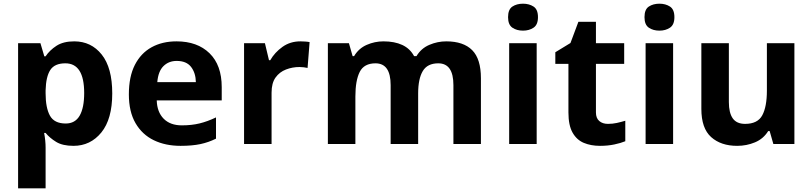

<svg xmlns="http://www.w3.org/2000/svg" viewBox="-20 -780 4401 1040"><path d="M382 -556Q474 -556 531 -484.5Q588 -413 588 -274Q588 -135 529 -62.5Q470 10 378 10Q319 10 284 -11.5Q249 -33 227 -60H219Q227 -18 227 20V240H78V-546H199L220 -475H227Q249 -508 286 -532Q323 -556 382 -556ZM334 -437Q276 -437 252.5 -401Q229 -365 227 -291V-275Q227 -196 250.5 -153.5Q274 -111 336 -111Q387 -111 411.5 -153.5Q436 -196 436 -276Q436 -437 334 -437Z M936 -556Q1049 -556 1115 -491.5Q1181 -427 1181 -308V-236H829Q831 -173 866.5 -137Q902 -101 965 -101Q1018 -101 1061 -111.5Q1104 -122 1150 -144V-29Q1110 -9 1065.5 0.5Q1021 10 958 10Q876 10 813 -20.5Q750 -51 714 -113Q678 -175 678 -269Q678 -365 710.5 -428.5Q743 -492 801 -524Q859 -556 936 -556ZM937 -450Q894 -450 865.5 -422Q837 -394 832 -335H1041Q1040 -385 1015 -417.5Q990 -450 937 -450Z M1607 -556Q1618 -556 1633 -555Q1648 -554 1657 -552L1646 -412Q1639 -414 1625.5 -415.5Q1612 -417 1602 -417Q1564 -417 1529 -403.5Q1494 -390 1472.5 -360Q1451 -330 1451 -278V0H1302V-546H1415L1437 -454H1444Q1468 -496 1510 -526Q1552 -556 1607 -556Z M2397 -556Q2490 -556 2537.5 -508.5Q2585 -461 2585 -356V0H2436V-319Q2436 -437 2354 -437Q2295 -437 2270 -395Q2245 -353 2245 -274V0H2096V-319Q2096 -437 2014 -437Q1952 -437 1928.5 -390.5Q1905 -344 1905 -257V0H1756V-546H1870L1890 -476H1898Q1923 -518 1966.5 -537Q2010 -556 2057 -556Q2117 -556 2159 -536.5Q2201 -517 2223 -476H2236Q2261 -518 2305.5 -537Q2350 -556 2397 -556Z M2813 -760Q2846 -760 2870 -744.5Q2894 -729 2894 -687Q2894 -646 2870 -630Q2846 -614 2813 -614Q2779 -614 2755.5 -630Q2732 -646 2732 -687Q2732 -729 2755.5 -744.5Q2779 -760 2813 -760ZM2887 -546V0H2738V-546Z M3273 -109Q3298 -109 3321 -114Q3344 -119 3367 -126V-15Q3343 -5 3307.5 2.5Q3272 10 3230 10Q3181 10 3142.5 -6Q3104 -22 3081.5 -61.5Q3059 -101 3059 -171V-434H2988V-497L3070 -547L3113 -662H3208V-546H3361V-434H3208V-171Q3208 -140 3226 -124.5Q3244 -109 3273 -109Z M3552 -760Q3585 -760 3609 -744.5Q3633 -729 3633 -687Q3633 -646 3609 -630Q3585 -614 3552 -614Q3518 -614 3494.5 -630Q3471 -646 3471 -687Q3471 -729 3494.5 -744.5Q3518 -760 3552 -760ZM3626 -546V0H3477V-546Z M4283 -546V0H4169L4149 -70H4141Q4115 -28 4069.5 -9Q4024 10 3973 10Q3885 10 3832 -37.5Q3779 -85 3779 -190V-546H3928V-227Q3928 -169 3949 -139Q3970 -109 4016 -109Q4084 -109 4109 -155.5Q4134 -202 4134 -289V-546Z"/></svg>

Font: RS Noto Sans
Style: Bold
Weight: 700
Designer: Monotype Design Team
Foundry: Monotype Imaging Inc.
Version: Version 3.10